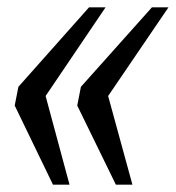

<svg xmlns="http://www.w3.org/2000/svg" viewBox="-20 -502 478 522"><path d="M124 0 20 -215 30 -266 222 -482H267L104 -241L169 0ZM295 0 190 -215 200 -266 393 -482H438L274 -241L340 0Z"/></svg>

Font: Veleka
Style: Italic
Weight: 400
Italic angle: -12°
Designer: Stefan Peev, Context Ltd, 2016; SIL International, 1997-2014.
Foundry: Stefan Peev, Context Ltd, 2016
Version: Version 1.000